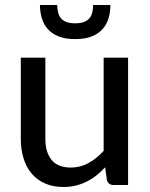

<svg xmlns="http://www.w3.org/2000/svg" viewBox="-20 -738 599 766"><path d="M491 -508V0H432.5Q412.5 0 406.5 -19.5L399.5 -70.5Q383 -53 365 -38.5Q347 -24 326.5 -13.8Q306 -3.5 283 2.2Q260 8 233.5 8Q191.5 8 159.8 -6Q128 -20 106.5 -45.2Q85 -70.5 74 -106Q63 -141.5 63 -184.5V-508H161V-184.5Q161 -130 186 -99.8Q211 -69.5 262.5 -69.5Q300 -69.5 332.5 -87.2Q365 -105 393.5 -136V-508ZM280 -582Q240.5 -582 213.8 -592.8Q187 -603.5 170.5 -622.2Q154 -641 146.8 -665.5Q139.5 -690 139.5 -718H208.5Q208.5 -702 211.8 -688.5Q215 -675 223.2 -665.2Q231.5 -655.5 245.2 -650.2Q259 -645 280 -645Q301 -645 314.8 -650.2Q328.5 -655.5 336.8 -665.2Q345 -675 348.2 -688.5Q351.5 -702 351.5 -718H420.5Q420.5 -690 413.2 -665.5Q406 -641 389.5 -622.2Q373 -603.5 346.2 -592.8Q319.5 -582 280 -582Z"/></svg>

Font: Lato 2
Style: Regular
Weight: 500
Designer: Lukasz Dziedzic with Adam Twardoch and Botio Nikoltchev
Foundry: tyPoland Lukasz Dziedzic
Version: Version 2.015; 2015-08-06; http://www.latofonts.com/